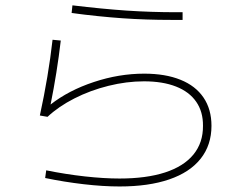

<svg xmlns="http://www.w3.org/2000/svg" viewBox="-20 -714 904 708"><path d="M146.5 -57.6 150.4 -85.9Q222.7 -71.3 292.7 -63.5Q362.8 -55.7 420.9 -55.7Q519.5 -55.7 588.6 -78.1Q657.7 -100.6 693.4 -144.3Q729 -188 728.5 -250Q729 -301.8 703.6 -338.6Q678.2 -375.5 629.2 -394.8Q580.1 -414.1 510.7 -414.1Q446.8 -414.1 379.9 -397.5Q313 -380.9 254.4 -351.1Q195.8 -321.3 155.3 -283.2L127 -288.1Q158.7 -433.6 173.8 -567.4L204.1 -564.5Q190.4 -446.8 166.5 -328.6Q233.4 -380.9 326.2 -411.6Q418.9 -442.4 511.7 -442.4Q589.8 -442.4 645.5 -419.9Q701.2 -397.5 730.5 -354.2Q759.8 -311 759.8 -250Q759.8 -179.2 720 -128.9Q680.2 -78.6 604.2 -52.5Q528.3 -26.4 420.9 -26.4Q360.4 -26.4 288.6 -34.7Q216.8 -43 146.5 -57.6ZM611.3 -640.6Q518.1 -640.6 430.9 -646.7Q343.8 -652.8 244.1 -666L247.1 -694.3Q356 -681.2 446.3 -675Q536.6 -668.9 631.8 -668.9H653.3V-640.6Z"/></svg>

Font: Pretendard GOV Thin
Style: Regular
Weight: 100
Designer: Base glyphs from Inter by Rasmus Andersson; Hangeul glyphs from Noto Sans CJK(Source Han Sans) by Jang Soo-young and Kan
Foundry: Kil Hyung-jin
Version: Version 1.309